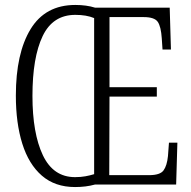

<svg xmlns="http://www.w3.org/2000/svg" viewBox="-20 -745 772 775"><path d="M283 10Q202 10 149 -36Q96 -82 70 -165Q44 -248 44 -359Q44 -530 103.5 -627.5Q163 -725 284 -725Q329 -725 364 -714H665L670 -545H636L633 -590Q630 -637 617 -656.5Q604 -676 560 -676H422V-393H613V-355H422L421 -38H582Q626 -38 640 -57Q654 -76 658 -115L662 -169H696L691 0H363Q327 10 283 10ZM283 -30Q306 -30 325 -33.5Q344 -37 360 -42V-672Q329 -685 284 -685Q193 -685 152 -599Q111 -513 111 -358Q111 -207 153 -118.5Q195 -30 283 -30Z"/></svg>

Font: Noto Serif Sinhala ExtraCondensed Light
Style: Regular
Weight: 300
Width: 2
Designer: Jelle Bosma - Monotype Design Team
Foundry: Monotype Imaging Inc.
Version: Version 2.007; ttfautohint (v1.8.4.7-5d5b)